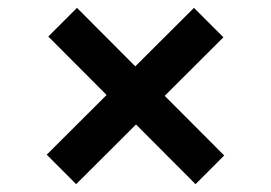

<svg xmlns="http://www.w3.org/2000/svg" viewBox="-20 -607 690 489"><path d="M176 -587 551 -211 478 -138 103 -514ZM99 -213 474 -587 549 -512 174 -138Z"/></svg>

Font: Parkinsans Medium
Style: Regular
Weight: 500
Designer: Red Stone, Indian Type Foundry
Foundry: Indian Type Foundry
Version: Version 1.000